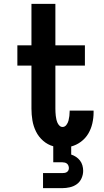

<svg xmlns="http://www.w3.org/2000/svg" viewBox="-20 -755 540 995"><path d="M203 220V142H303Q309 142 315 141Q321 140 326 137Q331 134 334 128.5Q337 123 337 116Q337 110 334.5 103.5Q332 97 327 93Q322 89 315.5 87.5Q309 86 303 86H256V3Q227 -5 203.5 -25.5Q180 -46 166.5 -73.5Q153 -101 148 -131Q143 -161 143 -192V-415H70V-520H143V-735H267V-520H420V-415H267V-192Q267 -183 267.5 -173.5Q268 -164 269 -155Q270 -146 272 -137Q274 -128 277.5 -119.5Q281 -111 288 -104Q295 -97 304 -97Q316 -97 324 -107.5Q332 -118 335 -130Q338 -142 339.5 -154Q341 -166 341 -178V-182H465V-172Q465 -144 458.5 -115.5Q452 -87 437.5 -62.5Q423 -38 399.5 -20.5Q376 -3 349 4V46Q362 50 374 58Q386 66 394.5 77Q403 88 407 102Q411 116 411 130Q411 150 402.5 169Q394 188 378 199.5Q362 211 342 215.5Q322 220 303 220Z"/></svg>

Font: Iosevka Curly Extrabold
Style: Regular
Weight: 800
Monospace: yes
Designer: Belleve Invis
Foundry: Belleve Invis
Version: Version 22.1.2; ttfautohint (v1.8.4)